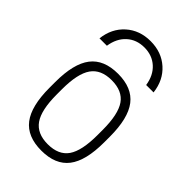

<svg xmlns="http://www.w3.org/2000/svg" viewBox="-227 -851 954 954"><g transform="rotate(45 250.0 -374.5)"><path d="M250 -759Q327 -759 379 -712.5Q431 -666 440 -589H388Q379 -648 342 -681.5Q305 -715 250 -715Q195 -715 158 -681.5Q121 -648 112 -589H60Q69 -666 121 -712.5Q173 -759 250 -759ZM250 10Q151 10 104.5 -50.5Q58 -111 58 -240V-280Q58 -409 104.5 -469.5Q151 -530 250 -530Q349 -530 395.5 -469.5Q442 -409 442 -280V-240Q442 -111 395.5 -50.5Q349 10 250 10ZM250 -35Q326 -35 359.5 -83.5Q393 -132 393 -242V-278Q393 -388 359.5 -436.5Q326 -485 250 -485Q175 -485 141 -436.5Q107 -388 107 -278V-242Q107 -132 141 -83.5Q175 -35 250 -35Z"/></g></svg>

Font: M PLUS Code Latin Light
Style: Regular
Weight: 300
Designer: Coji Morishita
Foundry: UNDERFOREST DESIGN
Version: Version 1.002; ttfautohint (v1.8.3)